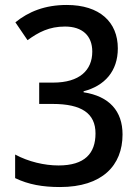

<svg xmlns="http://www.w3.org/2000/svg" viewBox="-20 -744 564 774"><path d="M455 -549C455 -655 382 -724 249 -724C161 -724 95 -697 42 -654L91 -582C135 -614 178 -637 242 -637C312 -637 352 -600 352 -536C352 -461 301 -411 194 -411H138V-325H192C309 -325 365 -287 365 -206C365 -126 322 -77 216 -77C159 -77 95 -92 41 -121V-26C95 0 152 10 222 10C392 10 474 -77 474 -202C474 -296 421 -356 317 -372V-376C402 -398 455 -457 455 -549Z"/></svg>

Font: Noto Sans SemiCondensed Medium
Style: Regular
Weight: 500
Width: 4
Designer: Monotype Design Team
Foundry: Monotype Imaging Inc.
Version: Version 2.013